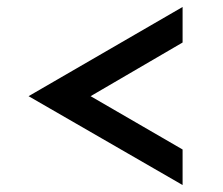

<svg xmlns="http://www.w3.org/2000/svg" viewBox="-20 -516 641 551"><path d="M504 -394 240 -240 504 -87V15L62 -240L504 -496Z"/></svg>

Font: Josefin Sans Thin
Style: Regular
Weight: 400
Version: Version 2.000